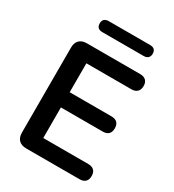

<svg xmlns="http://www.w3.org/2000/svg" viewBox="-207 -998 1012 1115"><g transform="rotate(30 298.5 -440.0)"><path d="M145 0Q112 0 94.5 -17.5Q77 -35 77 -68V-637Q77 -670 94.5 -687.5Q112 -705 145 -705H502Q527 -705 540.5 -692Q554 -679 554 -655Q554 -630 540.5 -616.5Q527 -603 502 -603H200V-409H480Q506 -409 519 -396Q532 -383 532 -358Q532 -333 519 -320Q506 -307 480 -307H200V-102H502Q527 -102 540.5 -89Q554 -76 554 -51Q554 -26 540.5 -13Q527 0 502 0ZM190 -806Q151 -806 151 -843Q151 -861 161 -870.5Q171 -880 190 -880H467Q506 -880 506 -843Q506 -826 496 -816Q486 -806 467 -806Z"/></g></svg>

Font: Nunito ExtraLight
Style: Bold
Weight: 700
Version: Version 3.602